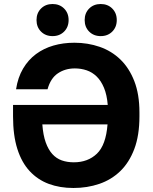

<svg xmlns="http://www.w3.org/2000/svg" viewBox="-20 -925 765 957"><path d="M346 12Q278 12 223 -8.5Q168 -29 128 -72Q88 -115 66.5 -182.5Q45 -250 45 -345V-402H517Q513 -452 498.5 -487Q484 -522 462 -543.5Q440 -565 412 -574.5Q384 -584 353 -584Q305 -584 268.5 -559.5Q232 -535 217 -480H60Q69 -539 95 -583Q121 -627 159.5 -655.5Q198 -684 246.5 -698Q295 -712 351 -712Q418 -712 477 -691.5Q536 -671 580 -628.5Q624 -586 649.5 -520.5Q675 -455 675 -365V-345Q675 -250 649.5 -182.5Q624 -115 579.5 -72Q535 -29 475 -8.5Q415 12 346 12ZM348 -116Q418 -116 463 -159Q508 -202 516 -305H191Q195 -251 208 -215Q221 -179 241 -157Q261 -135 288 -125.5Q315 -116 348 -116ZM242 -745Q207 -745 184.5 -767.5Q162 -790 162 -825Q162 -860 184.5 -882.5Q207 -905 242 -905Q277 -905 299.5 -882.5Q322 -860 322 -825Q322 -790 299.5 -767.5Q277 -745 242 -745ZM482 -745Q447 -745 424.5 -767.5Q402 -790 402 -825Q402 -860 424.5 -882.5Q447 -905 482 -905Q517 -905 539.5 -882.5Q562 -860 562 -825Q562 -790 539.5 -767.5Q517 -745 482 -745Z"/></svg>

Font: Golos Text DemiBold
Style: Regular
Weight: 600
Designer: A.Korolkova, Vitaly Kuzmin
Foundry: ParaType Ltd
Version: Version 2.002